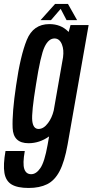

<svg xmlns="http://www.w3.org/2000/svg" viewBox="-63 -725 471 976"><path d="M82.5 230.5Q26 230.5 -3.8 212.8Q-33.5 195 -40.5 154Q-47.5 113 -35 42.5H63Q51.5 107 60.5 133.8Q69.5 160.5 95.5 160.5Q121 160.5 142.2 129.5Q163.5 98.5 179 11.5L186.5 -31.5Q138 3 82 3Q4.5 3 1.2 -74.2Q-2 -151.5 19 -291.5Q40.5 -441.5 73.2 -522Q106 -602.5 188 -602.5Q246 -602.5 283.5 -565Q284.5 -563.5 286 -562.5L295.5 -597.5H387.5L280.5 10.5Q265 97 240 144.8Q215 192.5 176.5 211.5Q138 230.5 82.5 230.5ZM257.5 -434Q262.5 -472 252 -498.5Q240 -529.5 214 -529.5Q184 -529.5 163.5 -486.5Q143 -443.5 120 -295.5Q96.5 -152 101 -110.8Q105.5 -69.5 133 -69.5Q159 -69.5 181.5 -100Q201 -126 210 -163ZM143 -622.5 217 -705H282.5L329 -622.5H275.5L245.5 -680L196 -622.5Z"/></svg>

Font: Anybody Condensed Medium
Style: Italic
Weight: 500
Width: 3
Italic angle: -10°
Designer: Tyler Finck
Foundry: Etcetera Type Company
Version: Version 1.010; ttfautohint (v1.8.3) -l 8 -r 50 -G 200 -x 14 